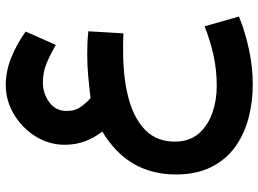

<svg xmlns="http://www.w3.org/2000/svg" viewBox="-138 -438 914 679"><g transform="rotate(-90 319.5 -99.0)"><path d="M547.9 -244.1 540.5 -120.1Q520.5 -121.1 506.3 -121.1Q492.2 -121.1 478 -121.1Q382.8 -121.1 310.8 -101.8Q238.8 -82.5 198.2 -42.2Q157.7 -2 157.7 61.5Q157.7 112.8 185.5 145.5Q213.4 178.2 258.3 194.1Q303.2 210 354.5 210Q412.6 210 464.6 198.2Q516.6 186.5 565.4 167L600.1 288.6Q544.9 311 482.7 324.2Q420.4 337.4 359.9 337.4Q296.9 337.4 239.5 322Q182.1 306.6 137.7 274.2Q93.3 241.7 67.4 189.9Q41.5 138.2 41.5 65.4Q41.5 -104 193.4 -194.8Q172.4 -220.7 159.4 -254.4Q146.5 -288.1 146.5 -327.1Q146.5 -383.3 176.3 -430.9Q206.1 -478.5 254.4 -507.3Q302.7 -536.1 358.4 -536.1Q405.3 -536.1 452.6 -517.6Q500 -499 546.9 -465.8L499.5 -358.9Q465.8 -378.9 434.6 -391.8Q403.3 -404.8 366.7 -404.8Q328.1 -404.8 297.1 -382.3Q266.1 -359.9 266.1 -320.3Q266.1 -290.5 281.5 -269.5Q296.9 -248.5 311.5 -236.3Q356.9 -241.7 393.6 -244.9Q430.2 -248 467.3 -248Q487.3 -248 505.6 -247.3Q523.9 -246.6 547.9 -244.1Z"/></g></svg>

Font: Vazirmatn RD FD
Style: Bold
Weight: 700
Designer: Saber Rastikerdar
Foundry: Saber Rastikerdar
Version: Version 33.003